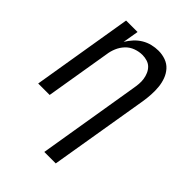

<svg xmlns="http://www.w3.org/2000/svg" viewBox="-218 -624 936 936"><g transform="rotate(45 250.0 -156.5)"><path d="M265 215 352 -312Q355 -329 356.5 -346Q358 -363 355.5 -379.5Q353 -396 346.5 -411Q340 -426 329 -437Q318 -448 302 -453Q286 -458 269 -458Q246 -458 222.5 -449.5Q199 -441 182 -423Q165 -405 155.5 -382.5Q146 -360 143 -337L87 0H8L94 -520H173L159 -438Q171 -458 187 -475.5Q203 -493 223 -505Q243 -517 265.5 -522.5Q288 -528 310 -528Q336 -528 359.5 -519.5Q383 -511 399 -493Q415 -475 423.5 -452Q432 -429 434.5 -404Q437 -379 435.5 -353Q434 -327 430 -301L344 215Z"/></g></svg>

Font: Iosevka Curly
Style: Italic
Weight: 400
Italic angle: -9°
Monospace: yes
Designer: Belleve Invis
Foundry: Belleve Invis
Version: Version 22.1.2; ttfautohint (v1.8.4)